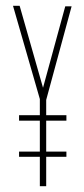

<svg xmlns="http://www.w3.org/2000/svg" viewBox="-20 -645 290 665"><path d="M140 0H118V-102H46V-120H118V-227H46V-246H118V-302L25 -625H48L129 -341L206 -623H228L140 -299V-246H210V-227H140V-120H210V-102H140Z"/></svg>

Font: Inconsolata UltraCondensed ExtraLight
Style: Regular
Weight: 200
Width: 1
Monospace: yes
Designer: Raph Levien, Cyreal, Brenton Simpson
Foundry: Raph Levien, Cyreal, Google
Version: Version 3.100; ttfautohint (v1.8.4.7-5d5b)